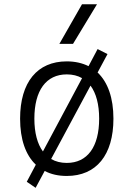

<svg xmlns="http://www.w3.org/2000/svg" viewBox="-20 -815 626 900"><path d="M147 65.4 189.5 -13.7C218.8 2 253.4 9.8 293 9.8C431.2 9.8 511.7 -87.9 511.7 -258.8C511.7 -356 485.4 -429.7 437.5 -475.1L483.9 -561.5L437.5 -585L395 -504.9C365.7 -519.5 331.5 -527.3 293 -527.3C154.8 -527.3 74.2 -429.7 74.2 -258.8C74.2 -161.6 100.1 -88.4 147.9 -43L105.5 37.1ZM293 -51.3C265.1 -51.3 240.2 -57.6 219.7 -69.8L404.3 -413.6C430.7 -377.9 444.8 -325.7 444.8 -258.8C444.8 -126.5 389.6 -51.3 293 -51.3ZM181.2 -105C155.3 -140.1 141.1 -192.4 141.1 -258.8C141.1 -391.1 196.3 -466.3 293 -466.3C320.3 -466.3 344.2 -460.4 364.7 -448.7ZM258.3 -609.4H322.3L434.6 -794.9H364.3Z"/></svg>

Font: Cascadia Mono Light
Style: Regular
Weight: 300
Monospace: yes
Designer: Aaron Bell
Foundry: Saja Typeworks
Version: Version 2404.023